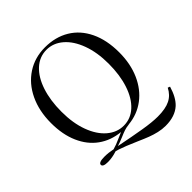

<svg xmlns="http://www.w3.org/2000/svg" viewBox="-238 -887 1240 1240"><g transform="rotate(-45 381.5 -267.0)"><path d="M699.7 143.1Q649.9 188 564.5 188Q531.7 188 499.8 180.4Q467.8 172.9 438.2 161.6Q408.7 150.4 363.8 130.4Q283.2 95.2 242.7 82Q231.4 78.6 229 78.1L218.8 75.2Q174.8 89.8 135.7 89.8Q89.4 89.8 89.4 69.8Q89.4 48.8 143.6 48.8Q179.7 48.8 218.8 57.1Q249.5 48.8 291 29.8Q312.5 19.5 331.5 12.2Q247.1 3.9 184.3 -41.3Q121.6 -86.4 87.2 -164.8Q52.7 -243.2 52.7 -348.1Q52.7 -458.5 93.3 -543.5Q133.8 -628.4 206.1 -675.3Q278.3 -722.2 370.6 -722.2Q465.8 -722.2 537.4 -679.2Q608.9 -636.2 648.2 -554.4Q687.5 -472.7 687.5 -359.9Q687.5 -255.9 651.4 -174.3Q615.2 -92.8 550.3 -43.9Q485.4 4.9 401.4 12.7V13.2Q377 15.6 358.2 22Q339.4 28.3 313.5 39.6Q278.3 54.7 253.4 62Q363.3 84 441.2 96.9Q519 109.9 570.3 109.9Q641.6 109.9 683.1 89.1Q724.6 68.4 747.6 22.9L762.7 28.8Q740.2 105.5 699.7 143.1ZM373.5 -3.9Q437.5 -3.9 486.1 -48.6Q534.7 -93.3 561 -173.1Q587.4 -252.9 587.4 -356Q587.4 -460 558.1 -539.1Q528.8 -618.2 478.5 -661.1Q428.2 -704.1 366.7 -704.1Q302.7 -704.1 253.9 -659.4Q205.1 -614.7 178.7 -534.9Q152.3 -455.1 152.3 -352.1Q152.3 -248 181.6 -168.9Q210.9 -89.8 261.5 -46.9Q312 -3.9 373.5 -3.9Z"/></g></svg>

Font: Playfair Display SC
Style: Regular
Weight: 400
Designer: Claus Eggers Sørensen
Foundry: Claus Eggers Sørensen
Version: Version 1.004;PS 001.004;hotconv 1.0.70;makeotf.lib2.5.58329